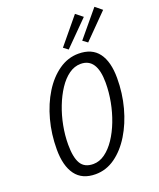

<svg xmlns="http://www.w3.org/2000/svg" viewBox="-169 -1038 954 1150"><g transform="rotate(-20 308.5 -462.5)"><path d="M239 10Q154 10 112 -47Q70 -104 70 -209Q70 -306 94 -395Q118 -484 161 -553.5Q204 -623 262 -663.5Q320 -704 387 -704Q473 -704 514.5 -648Q556 -592 556 -488Q556 -391 532 -302Q508 -213 465 -142.5Q422 -72 364.5 -31Q307 10 239 10ZM247 -52Q286 -52 321.5 -77.5Q357 -103 386.5 -147Q416 -191 437.5 -247Q459 -303 470.5 -364Q482 -425 482 -485Q482 -642 379 -642Q339 -642 303.5 -616.5Q268 -591 239 -547Q210 -503 188.5 -447.5Q167 -392 155.5 -331.5Q144 -271 144 -212Q144 -131 167.5 -91.5Q191 -52 247 -52ZM466 -747 436 -769 574 -935 617 -900ZM342 -747 313 -769 450 -935 494 -900Z"/></g></svg>

Font: Ubuntu Sans Condensed
Style: Italic
Weight: 400
Width: 3
Italic angle: -13.5°
Designer: Dalton Maag Ltd
Foundry: Dalton Maag Ltd
Version: Version 1.006; ttfautohint (v1.8.4.7-5d5b)